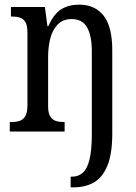

<svg xmlns="http://www.w3.org/2000/svg" viewBox="-20 -566 587 826"><path d="M284 240V194H290Q317 194 336 177.5Q355 161 365 120.5Q375 80 375 10V-346Q375 -411 355 -447.5Q335 -484 288 -484Q251 -484 228.5 -461Q206 -438 196.5 -401Q187 -364 187 -321V-108Q187 -79 196.5 -64.5Q206 -50 221 -45.5Q236 -41 255 -41H258V0H22V-41H30Q49 -41 64.5 -46Q80 -51 89 -66.5Q98 -82 98 -113V-427Q98 -457 89 -471.5Q80 -486 65 -490.5Q50 -495 30 -495H27V-536H173L184 -454H188Q212 -507 244 -526.5Q276 -546 321 -546Q388 -546 425.5 -499Q463 -452 463 -349V8Q463 97 441.5 148Q420 199 383 219.5Q346 240 297 240Z"/></svg>

Font: Noto Serif Khmer Condensed
Style: Regular
Weight: 400
Width: 3
Designer: Danh Hong and the Monotype Design Team
Foundry: Monotype Imaging Inc.
Version: Version 2.004